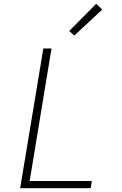

<svg xmlns="http://www.w3.org/2000/svg" viewBox="-20 -990 640 1010"><path d="M86 0 208 -735H251L136 -38H463L457 0ZM371 -803 344 -827 486 -970 518 -940Z"/></svg>

Font: Iosevka Curly XLtExObl
Style: Regular
Weight: 200
Width: 7
Italic angle: -9°
Monospace: yes
Designer: Belleve Invis
Foundry: Belleve Invis
Version: Version 11.0.1; ttfautohint (v1.8.3)